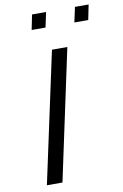

<svg xmlns="http://www.w3.org/2000/svg" viewBox="-97 -941 636 996"><g transform="rotate(-10 221.5 -443.0)"><path d="M67 0 215 -688H296L149 0ZM354 -807 371 -886H443L427 -807ZM129 -807 145 -886H219L202 -807Z"/></g></svg>

Font: Saira Expanded
Style: Italic
Weight: 400
Width: 7
Italic angle: -12°
Designer: Hector Gatti with collaboration of the Omnibus-Type team
Foundry: Omnibus-Type
Version: Version 1.101